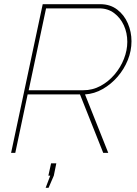

<svg xmlns="http://www.w3.org/2000/svg" viewBox="-20 -730 656 917"><path d="M33 0 184 -710H459Q506 -710 539.5 -684.5Q573 -659 590.5 -618.5Q608 -578 608 -533Q608 -487 590.5 -443.5Q573 -400 542 -364Q511 -328 471 -305Q431 -282 386 -279L497 0H473L362 -279H112L53 0ZM378 -299Q422 -299 460 -319.5Q498 -340 527 -374Q556 -408 572 -449Q588 -490 588 -530Q588 -573 571.5 -609Q555 -645 525 -667.5Q495 -690 454 -690H200L117 -299ZM198 167 220 109H211L224 50H249L237 109L212 167Z"/></svg>

Font: Raleway Thin
Style: Italic
Weight: 100
Italic angle: -12°
Designer: Matt McInerney, Pablo Impallari, Rodrigo Fuenzalida
Foundry: Matt McInerney, Pablo Impallari, Rodrigo Fuenzalida
Version: Version 4.026